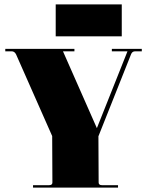

<svg xmlns="http://www.w3.org/2000/svg" viewBox="-20 -852 668 872"><path d="M233 -687V-832H533V-687ZM130 0V-11H203Q218 -11 218 -23L217 -234L53 -605Q46 -619 33 -619H4V-630H318V-619H266L420 -270L559 -619H488V-630H624V-619H594Q580 -619 575 -605L427 -233L428 -23Q428 -11 443 -11H516V0Z"/></svg>

Font: Arapey Black-Display
Style: Regular
Weight: 900
Designer: Eduardo Rodriguez Tunni
Foundry: Eduardo Rodriguez Tunni
Version: Version 4.000